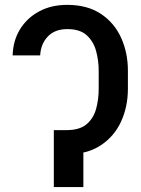

<svg xmlns="http://www.w3.org/2000/svg" viewBox="-20 -757 569 777"><path d="M221.2 -230.5H252.4Q303.2 -231 330.8 -254.6Q358.4 -278.3 368.9 -316.4Q379.4 -354.5 379.4 -397.5V-471.2Q379.4 -511.2 369.1 -549.8Q358.9 -588.4 331.5 -613.8Q304.2 -639.2 252.4 -639.2Q202.1 -639.2 173.6 -609.4Q145 -579.6 142.6 -532.7H31.2Q32.7 -592.3 61 -638.4Q89.4 -684.6 138.4 -710.9Q187.5 -737.3 252 -737.3Q333.5 -737.3 388.2 -700.9Q442.9 -664.6 470.2 -604Q497.6 -543.5 497.6 -471.2V-397.5Q497.6 -325.7 470.2 -265.6Q442.9 -205.6 388.2 -169.2Q333.5 -132.8 251.5 -132.8H221.2ZM317.4 -230.5V0H197.8V-230.5Z"/></svg>

Font: Inter 28pt Medium
Style: Regular
Weight: 500
Designer: Rasmus Andersson
Foundry: rsms
Version: Version 4.001;git-66647c0bb